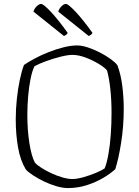

<svg xmlns="http://www.w3.org/2000/svg" viewBox="-20 -956 709 976"><path d="M325 0Q299 0 266.5 -9.5Q234 -19 203 -34Q172 -49 147 -65.5Q122 -82 111 -95Q83 -141 71.5 -208Q60 -275 60 -348Q60 -400 65.5 -452Q71 -504 80.5 -549.5Q90 -595 102 -626Q124 -641 156.5 -658.5Q189 -676 227 -691Q265 -706 303 -715.5Q341 -725 372 -725Q396 -725 426.5 -715Q457 -705 488 -689Q519 -673 543 -655.5Q567 -638 577 -624Q595 -575 602 -516.5Q609 -458 609 -404Q609 -315 596 -232Q583 -149 566 -96Q541 -73 503.5 -51Q466 -29 420.5 -14.5Q375 0 325 0ZM347 -46Q372 -46 405 -55.5Q438 -65 468 -77.5Q498 -90 512 -100Q523 -127 531 -171.5Q539 -216 543 -271Q547 -326 547 -383Q547 -446 541 -502.5Q535 -559 524 -598Q512 -613 481.5 -631.5Q451 -650 415 -663.5Q379 -677 348 -677Q325 -677 289 -668Q253 -659 216.5 -646Q180 -633 155 -619Q143 -594 135 -553.5Q127 -513 123 -466Q119 -419 119 -372Q119 -294 129.5 -228Q140 -162 157 -130Q168 -117 191 -102.5Q214 -88 242 -75Q270 -62 298 -54Q326 -46 347 -46ZM305 -773 150 -897Q155 -913 167 -924.5Q179 -936 189 -936Q201 -936 238.5 -896Q276 -856 324 -789Q320 -779 305 -773ZM431 -773 276 -897Q281 -913 293 -924.5Q305 -936 315 -936Q327 -936 364.5 -896Q402 -856 450 -789Q446 -779 431 -773Z"/></svg>

Font: Texturina 72pt Thin
Style: Regular
Weight: 100
Designer: Guillermo Torres Carreño
Foundry: Omnibus-Type
Version: Version 1.002; ttfautohint (v1.8.3)